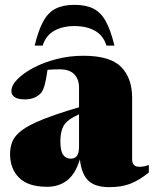

<svg xmlns="http://www.w3.org/2000/svg" viewBox="-20 -757 634 792"><path d="M594 -45.5Q554.5 -13.5 517.8 0.8Q481 15 430.5 15Q373 15 344.8 -11.5Q316.5 -38 309.5 -99.5Q291 -39 256.8 -12.8Q222.5 13.5 174.5 13.5Q96 13.5 58.8 -23.8Q21.5 -61 21.5 -121Q21.5 -150.5 31.5 -174.2Q41.5 -198 70.5 -219.8Q99.5 -241.5 156 -264.2Q212.5 -287 306 -314.5V-396Q306 -430 286.5 -450.5Q267 -471 226.5 -471Q197 -471 176 -469Q169.5 -424 164.2 -405.8Q159 -387.5 151.5 -376.5Q142.5 -364 124.8 -355.5Q107 -347 84 -347Q53.5 -347 40.2 -356.5Q27 -366 27 -381Q27 -404.5 51.5 -429.8Q76 -455 117.8 -477.2Q159.5 -499.5 213 -513.2Q266.5 -527 324 -527Q434.5 -527 479.8 -480.8Q525 -434.5 525 -354V-100Q525 -69 554.5 -69Q574 -69 594 -76.5ZM229 -174.5Q229 -135 240.2 -118.8Q251.5 -102.5 272.5 -102.5Q288 -102.5 297 -113.5Q306 -124.5 306 -154.5V-285.5Q257 -263.5 243 -239.2Q229 -215 229 -174.5ZM287.5 -649.5Q238 -649.5 203.5 -630Q169 -610.5 156 -569H123Q138.5 -633 158.8 -669.5Q179 -706 209.8 -721.5Q240.5 -737 287.5 -737Q334.5 -737 365.2 -721.5Q396 -706 416.2 -669.5Q436.5 -633 452 -569H419Q406.5 -610.5 371.8 -630Q337 -649.5 287.5 -649.5Z"/></svg>

Font: Newsreader Display ExtraBold
Style: Regular
Weight: 800
Designer: Hugues Gentile
Foundry: Production Type
Version: Version 1.001